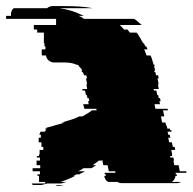

<svg xmlns="http://www.w3.org/2000/svg" viewBox="-83 -601 632 630"><path d="M492 -19Q488 -8 480 -4H511Q504 0 496 0H317Q308 0 303 -4H272Q264 -8 260 -19Q260 -21 259.5 -22Q259 -23 259 -24H264V-29H261L260 -34H296L295 -39H274L270 -59H256L253 -74H255L254 -76Q254 -76 252 -74H241Q237 -70 231.5 -66.5Q226 -63 221 -59H233Q229 -57 225 -54Q221 -51 216 -49H191Q187 -46 182.5 -43.5Q178 -41 173 -39H196L187 -34Q185 -33 182.5 -32Q180 -31 178 -29H169Q167 -28 164 -27Q161 -26 159 -24H165Q162 -23 159 -22Q156 -21 154 -19Q135 -10 115 -4H135L118 1H73Q68 2 63 3.5Q58 5 53 6H25Q23 5 21 1H66Q66 0 65.5 -1.5Q65 -3 65 -4H45V-24H40V-29H48V-39H24V-49H49V-59H37V-74H48V-84H38V-89H45V-94H47V-109H59V-119H53V-134H44V-149H51V-156Q51 -158 52 -159H46Q48 -165 50 -169H64Q65 -171 66.5 -172Q68 -173 69 -174H64Q66 -176 68 -177Q70 -178 72 -179H64Q65 -180 66 -180Q67 -180 68 -181Q72 -183 79 -184.5Q86 -186 96 -189H94Q102 -191 111 -193.5Q120 -196 130 -199H119Q133 -203 145 -206.5Q157 -210 166 -214L177 -219H187Q195 -223 203 -228Q211 -233 218 -238V-239H234L233 -244H194L190 -259H208L206 -269H210L208 -279H204L202 -289H199L196 -304H188L187 -309H203L201 -321Q201 -323 200 -324H203Q202 -329 201 -334.5Q200 -340 199 -344H203L200 -354H193Q191 -360 189 -364H187L184 -369H187Q183 -378 175 -384H177Q174 -388 169 -389H167Q153 -396 128 -396H94Q88 -396 82 -399Q69 -406 68 -419H55Q54 -420 54 -423V-439H66V-449H63V-459H61V-494H39V-504H28V-519H101V-539H-63V-549H-47V-554Q-47 -567 -38 -574H71Q80 -581 89 -581H128Q154 -581 178 -579.5Q202 -578 222 -574H113Q133 -571 149.5 -566Q166 -561 181 -554L192 -549H175Q180 -547 184.5 -544.5Q189 -542 193 -539H357Q364 -535 370 -529.5Q376 -524 382 -519H310Q314 -515 317.5 -511.5Q321 -508 324 -504H335Q339 -500 343 -494H365Q369 -490 372 -484.5Q375 -479 379 -474H378L387 -459H389Q392 -454 394 -449H397L401 -439H390Q392 -435 394 -429.5Q396 -424 398 -419H411Q413 -415 415 -409.5Q417 -404 418 -399L421 -389H423L425 -384H422Q424 -380 424.5 -376.5Q425 -373 426 -369H423Q423 -368 423.5 -367Q424 -366 424 -364H427Q428 -362 428 -359Q428 -356 429 -354H436Q436 -350 438 -344H434L437 -327L438 -324H435L438 -309H421L422 -304H430L433 -289H436L438 -279H442L444 -269H440L442 -259H424L427 -244H467L468 -239H452L456 -219H445L449 -199H460L462 -189H464L466 -179H474L475 -174H479L480 -169H467L469 -159H474L476 -149H469L472 -134H481L484 -119H490L492 -109H479L482 -94H481L482 -89H475L476 -84H486L488 -74H486L489 -59H503L507 -39H528L529 -34H493L494 -29H497V-27Q497 -26 497.5 -25.5Q498 -25 498 -24H492Q493 -23 492.5 -22Q492 -21 492 -19ZM116 8Q104 10 99 6H126Q124 7 121.5 7Q119 7 116 8Z"/></svg>

Font: Rubik Glitch
Style: Regular
Weight: 400
Designer: Hubert and Fischer, NaN
Foundry: Hubert and Fischer, NaN
Version: Version 2.200